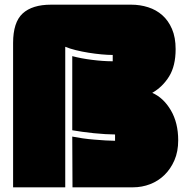

<svg xmlns="http://www.w3.org/2000/svg" viewBox="-20 -757 801 821"><path d="M462 -495V-522Q441 -522 414 -524.5Q387 -527 359 -531.5Q331 -536 304.5 -542.5Q278 -549 259 -557V44H36V-573Q36 -662 77 -699.5Q118 -737 198 -737H541Q579 -737 613.5 -726Q648 -715 674 -692Q700 -669 715.5 -633Q731 -597 731 -547Q731 -475 703 -430Q675 -385 631 -360Q679 -339 710.5 -285.5Q742 -232 742 -157Q742 -109 726 -72Q710 -35 683.5 -9Q657 17 622 30.5Q587 44 548 44H290L289 -173Q309 -169 333.5 -165.5Q358 -162 383 -160Q408 -158 431.5 -156.5Q455 -155 472 -155V-182Q454 -182 430 -183.5Q406 -185 380.5 -187.5Q355 -190 331 -193.5Q307 -197 289 -200V-517Q326 -507 374 -501Q422 -495 462 -495Z"/></svg>

Font: ChangwonDangamAsac Bold
Style: Regular
Weight: 700
Designer: Choi Chi-young, Lee Youngbeen, Kim Jungjin, Yoon Jihee, Han Dohee
Foundry: YoonDesign Inc.
Version: Version 1.010;Build 20210623